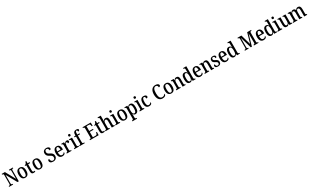

<svg xmlns="http://www.w3.org/2000/svg" viewBox="828 -4858 14859 9182"><g transform="rotate(-30 8257.0 -267.5)"><path d="M29 0H248V-44H230C192 -44 167 -53 167 -114V-581L490 0H563V-600C563 -659 590 -670 626 -670H644V-714H426V-670H443C479 -670 506 -660 506 -604V-167L207 -714H29V-670H47C82 -670 110 -661 110 -604V-114C110 -53 83 -44 44 -44H29Z M917 10C1055 10 1128 -81 1128 -269C1128 -456 1049 -547 920 -547C780 -547 708 -456 708 -269C708 -81 788 10 917 10ZM919 -44C842 -44 813 -121 813 -269C813 -417 841 -492 918 -492C996 -492 1024 -417 1024 -269C1024 -121 996 -44 919 -44Z M1381 10C1424 10 1459 0 1477 -8V-57C1458 -53 1440 -49 1417 -49C1376 -49 1357 -78 1357 -147V-483H1468V-536H1357V-659H1303C1294 -607 1283 -580 1265 -559C1247 -537 1222 -524 1190 -520V-483H1255V-146C1255 -30 1297 10 1381 10Z M1749 10C1887 10 1960 -81 1960 -269C1960 -456 1881 -547 1752 -547C1612 -547 1540 -456 1540 -269C1540 -81 1620 10 1749 10ZM1751 -44C1674 -44 1645 -121 1645 -269C1645 -417 1673 -492 1750 -492C1828 -492 1856 -417 1856 -269C1856 -121 1828 -44 1751 -44Z M2467 10C2594 10 2680 -64 2680 -191C2680 -296 2627 -352 2519 -405C2413 -456 2383 -492 2383 -562C2383 -631 2418 -673 2479 -673C2547 -673 2578 -610 2578 -544C2632 -544 2659 -566 2659 -610C2659 -666 2600 -724 2488 -724C2377 -724 2291 -654 2291 -543C2291 -436 2340 -375 2447 -322C2543 -274 2588 -238 2588 -160C2588 -85 2547 -40 2475 -40C2401 -40 2355 -104 2351 -202C2307 -202 2276 -175 2276 -128C2276 -50 2331 10 2467 10Z M2970 10C3083 10 3133 -50 3133 -94C3133 -112 3122 -124 3110 -129C3089 -87 3051 -51 2992 -51C2911 -51 2867 -116 2865 -262H3150V-305C3150 -463 3079 -547 2961 -547C2834 -547 2761 -452 2761 -264C2761 -90 2835 10 2970 10ZM3047 -315H2867C2870 -429 2903 -493 2963 -493C3023 -493 3046 -422 3047 -315Z M3213 0H3476V-44H3452C3416 -44 3387 -52 3387 -111V-274C3387 -361 3411 -476 3466 -476C3499 -476 3509 -451 3509 -396C3571 -396 3600 -424 3600 -469C3600 -515 3572 -546 3511 -546C3440 -546 3409 -497 3385 -432H3381L3366 -536H3215V-492H3218C3256 -492 3284 -483 3284 -424V-116C3284 -53 3255 -44 3216 -44H3213Z M3755 -637C3788 -637 3815 -654 3815 -698C3815 -743 3788 -759 3755 -759C3721 -759 3696 -743 3696 -698C3696 -654 3721 -637 3755 -637ZM3630 0H3887V-44H3876C3837 -44 3810 -55 3810 -117V-536H3635V-492H3644C3682 -492 3708 -481 3708 -423V-113C3708 -54 3680 -44 3641 -44H3630Z M3920 0H4205V-44H4170C4135 -44 4103 -53 4103 -114V-484H4223V-536H4103V-595C4103 -679 4119 -722 4162 -722C4201 -722 4211 -679 4211 -640C4265 -640 4290 -665 4290 -700C4290 -738 4260 -770 4166 -770C4058 -770 4002 -704 4002 -584V-536H3924V-484H4002V-114C4002 -53 3967 -44 3935 -44H3920Z M4493 0H4972L4978 -177H4926L4921 -133C4914 -89 4894 -52 4842 -52H4682V-348H4887V-399H4682V-662H4820C4870 -662 4889 -626 4893 -581L4897 -537H4949L4945 -714H4493V-670H4513C4547 -670 4574 -661 4574 -601V-108C4574 -55 4550 -44 4513 -44H4493Z M5218 10C5261 10 5296 0 5314 -8V-57C5295 -53 5277 -49 5254 -49C5213 -49 5194 -78 5194 -147V-483H5305V-536H5194V-659H5140C5131 -607 5120 -580 5102 -559C5084 -537 5059 -524 5027 -520V-483H5092V-146C5092 -30 5134 10 5218 10Z M5349 0H5593V-44H5591C5553 -44 5525 -52 5525 -111V-318C5525 -414 5551 -479 5616 -479C5677 -479 5699 -429 5699 -343V0H5866V-44H5864C5825 -44 5802 -53 5802 -116V-351C5802 -487 5751 -547 5657 -547C5587 -547 5548 -506 5525 -457H5521C5522 -467 5525 -509 5525 -545V-760H5348V-716H5356C5388 -716 5422 -707 5422 -650V-115C5422 -53 5392 -44 5355 -44H5349Z M6032 -637C6065 -637 6092 -654 6092 -698C6092 -743 6065 -759 6032 -759C5998 -759 5973 -743 5973 -698C5973 -654 5998 -637 6032 -637ZM5907 0H6164V-44H6153C6114 -44 6087 -55 6087 -117V-536H5912V-492H5921C5959 -492 5985 -481 5985 -423V-113C5985 -54 5957 -44 5918 -44H5907Z M6430 10C6568 10 6641 -81 6641 -269C6641 -456 6562 -547 6433 -547C6293 -547 6221 -456 6221 -269C6221 -81 6301 10 6430 10ZM6432 -44C6355 -44 6326 -121 6326 -269C6326 -417 6354 -492 6431 -492C6509 -492 6537 -417 6537 -269C6537 -121 6509 -44 6432 -44Z M6700 235H6958V191H6942C6910 191 6877 183 6877 125V38C6877 -2 6876 -43 6874 -75H6878C6902 -23 6941 11 7003 11C7118 11 7180 -75 7180 -268C7180 -461 7118 -546 7005 -546C6938 -546 6899 -508 6874 -452H6870L6858 -536H6700V-492H6710C6746 -492 6774 -483 6774 -424V121C6774 182 6740 191 6708 191H6700ZM6981 -50C6900 -50 6877 -128 6877 -270C6877 -407 6900 -486 6981 -486C7049 -486 7076 -411 7076 -271C7076 -129 7049 -50 6981 -50Z M7367 -637C7400 -637 7427 -654 7427 -698C7427 -743 7400 -759 7367 -759C7333 -759 7308 -743 7308 -698C7308 -654 7333 -637 7367 -637ZM7242 0H7499V-44H7488C7449 -44 7422 -55 7422 -117V-536H7247V-492H7256C7294 -492 7320 -481 7320 -423V-113C7320 -54 7292 -44 7253 -44H7242Z M7760 10C7871 10 7914 -46 7914 -91C7914 -110 7907 -122 7896 -130C7876 -87 7836 -51 7777 -51C7696 -51 7660 -125 7660 -266C7660 -443 7698 -495 7757 -495C7809 -495 7823 -442 7823 -378C7890 -378 7914 -399 7914 -444C7914 -508 7853 -547 7756 -547C7643 -547 7556 -480 7556 -265C7556 -68 7640 10 7760 10Z M8503 10C8642 10 8696 -59 8696 -107C8696 -123 8690 -138 8681 -145C8650 -97 8607 -53 8521 -53C8397 -53 8346 -165 8346 -358C8346 -553 8391 -669 8506 -669C8584 -669 8611 -603 8611 -539C8664 -539 8698 -567 8698 -610C8698 -672 8634 -724 8513 -724C8326 -724 8230 -577 8230 -358C8230 -137 8323 10 8503 10Z M8983 10C9121 10 9194 -81 9194 -269C9194 -456 9115 -547 8986 -547C8846 -547 8774 -456 8774 -269C8774 -81 8854 10 8983 10ZM8985 -44C8908 -44 8879 -121 8879 -269C8879 -417 8907 -492 8984 -492C9062 -492 9090 -417 9090 -269C9090 -121 9062 -44 8985 -44Z M9260 0H9505V-44H9500C9462 -44 9436 -52 9436 -111V-318C9436 -402 9458 -480 9530 -480C9590 -480 9610 -428 9610 -343V0H9778V-44H9773C9735 -44 9712 -53 9712 -116V-351C9712 -487 9661 -547 9570 -547C9507 -547 9467 -523 9437 -457H9432L9421 -536H9264V-492H9269C9306 -492 9334 -483 9334 -425V-115C9334 -53 9305 -44 9266 -44H9260Z M10018 10C10086 10 10126 -28 10152 -88H10155L10169 0H10326V-44H10318C10278 -44 10251 -55 10251 -115V-760H10072V-716H10079C10117 -716 10149 -707 10149 -649V-569C10149 -533 10150 -493 10152 -461H10147C10123 -511 10085 -546 10020 -546C9907 -546 9844 -460 9844 -267C9844 -75 9907 10 10018 10ZM10044 -51C9976 -51 9949 -122 9949 -266C9949 -408 9976 -486 10043 -486C10124 -486 10149 -408 10149 -267C10149 -130 10121 -51 10044 -51Z M10594 10C10707 10 10757 -50 10757 -94C10757 -112 10746 -124 10734 -129C10713 -87 10675 -51 10616 -51C10535 -51 10491 -116 10489 -262H10774V-305C10774 -463 10703 -547 10585 -547C10458 -547 10385 -452 10385 -264C10385 -90 10459 10 10594 10ZM10671 -315H10491C10494 -429 10527 -493 10587 -493C10647 -493 10670 -422 10671 -315Z M10835 0H11080V-44H11075C11037 -44 11011 -52 11011 -111V-318C11011 -402 11033 -480 11105 -480C11165 -480 11185 -428 11185 -343V0H11353V-44H11348C11310 -44 11287 -53 11287 -116V-351C11287 -487 11236 -547 11145 -547C11082 -547 11042 -523 11012 -457H11007L10996 -536H10839V-492H10844C10881 -492 10909 -483 10909 -425V-115C10909 -53 10880 -44 10841 -44H10835Z M11565 10C11675 10 11740 -49 11740 -148C11740 -235 11695 -275 11606 -316C11529 -352 11501 -372 11501 -423C11501 -468 11526 -498 11576 -498C11627 -498 11657 -461 11657 -393C11700 -393 11723 -415 11723 -452C11723 -502 11679 -546 11585 -546C11486 -546 11419 -495 11419 -401C11419 -314 11461 -278 11557 -231C11632 -194 11657 -173 11657 -125C11657 -72 11628 -39 11568 -39C11503 -39 11473 -90 11473 -163C11441 -163 11409 -146 11409 -96C11409 -27 11464 10 11565 10Z M12026 10C12139 10 12189 -50 12189 -94C12189 -112 12178 -124 12166 -129C12145 -87 12107 -51 12048 -51C11967 -51 11923 -116 11921 -262H12206V-305C12206 -463 12135 -547 12017 -547C11890 -547 11817 -452 11817 -264C11817 -90 11891 10 12026 10ZM12103 -315H11923C11926 -429 11959 -493 12019 -493C12079 -493 12102 -422 12103 -315Z M12463 10C12531 10 12571 -28 12597 -88H12600L12614 0H12771V-44H12763C12723 -44 12696 -55 12696 -115V-760H12517V-716H12524C12562 -716 12594 -707 12594 -649V-569C12594 -533 12595 -493 12597 -461H12592C12568 -511 12530 -546 12465 -546C12352 -546 12289 -460 12289 -267C12289 -75 12352 10 12463 10ZM12489 -51C12421 -51 12394 -122 12394 -266C12394 -408 12421 -486 12488 -486C12569 -486 12594 -408 12594 -267C12594 -130 12566 -51 12489 -51Z M13049 0H13257V-44H13250C13211 -44 13187 -53 13187 -114V-634L13375 0H13434L13617 -635V-112C13617 -55 13597 -44 13557 -44H13548V0H13802V-44H13783C13746 -44 13721 -55 13721 -111V-603C13721 -659 13748 -670 13780 -670H13802V-714H13585L13426 -157L13266 -714H13049V-670H13069C13103 -670 13130 -659 13130 -604V-109C13130 -54 13103 -44 13064 -44H13049Z M14083 10C14196 10 14246 -50 14246 -94C14246 -112 14235 -124 14223 -129C14202 -87 14164 -51 14105 -51C14024 -51 13980 -116 13978 -262H14263V-305C14263 -463 14192 -547 14074 -547C13947 -547 13874 -452 13874 -264C13874 -90 13948 10 14083 10ZM14160 -315H13980C13983 -429 14016 -493 14076 -493C14136 -493 14159 -422 14160 -315Z M14520 10C14588 10 14628 -28 14654 -88H14657L14671 0H14828V-44H14820C14780 -44 14753 -55 14753 -115V-760H14574V-716H14581C14619 -716 14651 -707 14651 -649V-569C14651 -533 14652 -493 14654 -461H14649C14625 -511 14587 -546 14522 -546C14409 -546 14346 -460 14346 -267C14346 -75 14409 10 14520 10ZM14546 -51C14478 -51 14451 -122 14451 -266C14451 -408 14478 -486 14545 -486C14626 -486 14651 -408 14651 -267C14651 -130 14623 -51 14546 -51Z M14985 -637C15018 -637 15045 -654 15045 -698C15045 -743 15018 -759 14985 -759C14951 -759 14926 -743 14926 -698C14926 -654 14951 -637 14985 -637ZM14860 0H15117V-44H15106C15067 -44 15040 -55 15040 -117V-536H14865V-492H14874C14912 -492 14938 -481 14938 -423V-113C14938 -54 14910 -44 14871 -44H14860Z M15362 10C15420 10 15464 -11 15496 -79H15500L15514 0H15666V-44H15661C15625 -44 15596 -51 15596 -111V-536H15428V-492H15431C15467 -492 15494 -484 15494 -421V-218C15494 -121 15466 -57 15399 -57C15337 -57 15320 -104 15320 -195V-536H15150V-492H15153C15192 -492 15217 -482 15217 -424V-186C15217 -49 15265 10 15362 10Z M15709 0H15954V-44H15951C15914 -44 15885 -52 15885 -111V-318C15885 -403 15910 -479 15977 -479C16034 -479 16055 -429 16055 -343V0H16222V-44H16218C16180 -44 16157 -53 16157 -116V-331C16157 -410 16179 -479 16245 -479C16303 -479 16324 -429 16324 -343V0H16491V-44H16488C16450 -44 16426 -53 16426 -116V-351C16426 -487 16373 -547 16283 -547C16223 -547 16176 -523 16148 -453H16143C16122 -522 16076 -547 16019 -547C15955 -547 15915 -523 15886 -457H15881L15870 -536H15716V-493H15719C15757 -493 15783 -484 15783 -425V-115C15783 -53 15758 -44 15720 -44H15709Z"/></g></svg>

Font: Noto Serif Ethiopic Condensed Medium
Style: Regular
Weight: 500
Width: 3
Designer: Monotype Design Team
Foundry: Monotype Imaging Inc.
Version: Version 2.102